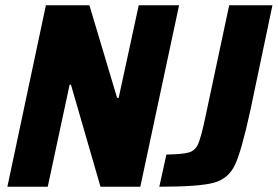

<svg xmlns="http://www.w3.org/2000/svg" viewBox="-20 -708 1053 728"><path d="M8 0 154 -688H319L424 -337H430L506 -688H659L512 0H361L249 -387H244L161 0ZM757 -256 849 -688H1013L930 -293Q896 -136 871 -83Q846 -30 790.5 -15Q735 0 584 0L611 -122Q673 -123 696.5 -130Q720 -137 731 -161.5Q742 -186 757 -256Z"/></svg>

Font: Saira Semi Condensed
Style: Bold Italic
Weight: 700
Width: 4
Italic angle: -12°
Designer: Hector Gatti with collaboration of the Omnibus-Type team
Foundry: Omnibus-Type
Version: Version 1.001; ttfautohint (v1.8)